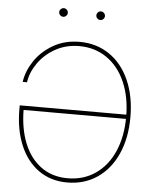

<svg xmlns="http://www.w3.org/2000/svg" viewBox="-60 -958 801 1016"><g transform="rotate(5 340.0 -449.5)"><path d="M49.8 -353.5V-375H623.5V-352.5H62.5L72.3 -357.4Q72.3 -255.9 103.3 -177.7Q134.3 -99.6 193.6 -56.2Q252.9 -12.7 335 -12.7Q419.9 -12.7 483.6 -56.9Q547.4 -101.1 581.8 -180.4Q616.2 -259.8 616.2 -363.3Q616.2 -467.8 581.5 -547.4Q546.9 -627 483.4 -670.9Q419.9 -714.8 336.9 -714.8Q266.1 -714.8 209.5 -682.9Q152.8 -650.9 118.7 -601.3Q84.5 -551.8 77.6 -500H54.7Q62 -555.7 97.9 -610.4Q133.8 -665 195.3 -701.2Q256.8 -737.3 336.9 -737.3Q426.3 -737.3 494.9 -690.7Q563.5 -644 601.1 -559.1Q638.7 -474.1 638.7 -363.3Q638.7 -252.9 601.1 -168.5Q563.5 -84 494.6 -37.1Q425.8 9.8 335 9.8Q247.1 9.8 182.6 -36.4Q118.2 -82.5 84 -164.8Q49.8 -247.1 49.8 -353.5ZM412.1 -884.8Q412.1 -891.1 415.3 -896.2Q418.5 -901.4 423.6 -904.5Q428.7 -907.7 435.1 -907.7Q441.4 -907.7 446.5 -904.5Q451.7 -901.4 454.8 -896.2Q458 -891.1 458 -884.8Q458 -878.4 454.8 -873.3Q451.7 -868.2 446.5 -865Q441.4 -861.8 435.1 -861.8Q428.7 -861.8 423.6 -865Q418.5 -868.2 415.3 -873.3Q412.1 -878.4 412.1 -884.8ZM214.8 -884.8Q214.8 -891.1 218 -896.2Q221.2 -901.4 226.3 -904.5Q231.4 -907.7 237.8 -907.7Q244.1 -907.7 249.3 -904.5Q254.4 -901.4 257.6 -896.2Q260.7 -891.1 260.7 -884.8Q260.7 -878.4 257.6 -873.3Q254.4 -868.2 249.3 -865Q244.1 -861.8 237.8 -861.8Q231.4 -861.8 226.3 -865Q221.2 -868.2 218 -873.3Q214.8 -878.4 214.8 -884.8Z"/></g></svg>

Font: Intratopia Thin
Style: Regular
Weight: 100
Designer: Rasmus Andersson
Foundry: rsms
Version: Version 3.000;Glyphs 3.2.3 (3260)